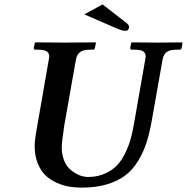

<svg xmlns="http://www.w3.org/2000/svg" viewBox="-20 -838 847 870"><path d="M638.2 -568.8Q640.1 -576.7 640.1 -582Q640.1 -598.1 628.4 -605.5Q616.7 -612.8 590.8 -612.8H577.1Q569.8 -612.8 569.8 -621.1L575.2 -645L577.1 -646Q651.9 -645 690.9 -645L805.2 -646L807.1 -645L803.2 -621.1Q801.8 -612.8 793 -612.8H778.8Q749 -612.8 734.9 -601.8Q720.7 -590.8 716.8 -568.8L668 -293Q657.7 -235.4 644 -192.4Q630.4 -149.4 606 -109.1Q581.5 -68.8 548.3 -43.5Q515.1 -18.1 465.1 -2.9Q415 12.2 350.1 12.2Q321.3 12.2 294.2 7.8Q267.1 3.4 237.8 -9.5Q208.5 -22.5 187 -42.5Q165.5 -62.5 151.4 -96.7Q137.2 -130.9 137.2 -174.8Q137.2 -201.2 143.1 -234.9L201.2 -568.8Q203.1 -576.7 203.1 -582Q203.1 -598.1 191.4 -605.5Q179.7 -612.8 153.8 -612.8H140.1Q132.8 -612.8 132.8 -621.1L138.2 -645L140.1 -646Q236.8 -645 275.9 -645L413.1 -646L415 -645L410.2 -621.1Q408.7 -612.8 400.9 -612.8H387.2Q357.4 -612.8 342.8 -601.8Q328.1 -590.8 324.2 -568.8L271 -268.1Q259.8 -193.8 259.8 -170.9Q259.8 -140.1 268.8 -115.5Q277.8 -90.8 291.5 -76.7Q305.2 -62.5 322 -52.7Q338.9 -43 353 -39.6Q367.2 -36.1 378.9 -36.1Q421.4 -36.1 455.1 -51.3Q488.8 -66.4 510.3 -88.9Q531.7 -111.3 547.9 -145.3Q564 -179.2 572.3 -209Q580.1 -237.3 586.9 -275.9ZM444.8 -817.9 553.2 -733.9Q564.9 -724.6 564.9 -714.8Q564.9 -709.5 561 -703.9Q557.1 -698.2 547.9 -698.2Q533.7 -698.2 506.8 -710L361.8 -772.9Z"/></svg>

Font: Linux Libertine G
Style: Semibold Italic
Weight: 600
Italic angle: -11.5°
Designer: Philipp H. Poll
Foundry: Philipp H. Poll
Version: Version 5.1.1